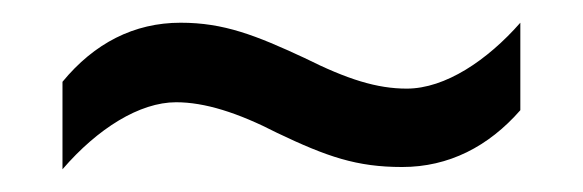

<svg xmlns="http://www.w3.org/2000/svg" viewBox="-20 -437 513 169"><path d="M224 -320C268 -299 294 -290 334 -290C375 -290 410 -308 438 -340V-417C409 -384 372 -359 338 -359C312 -359 286 -367 248 -386C205 -406 177 -417 139 -417C98 -417 63 -399 35 -365V-288C66 -324 103 -347 135 -347C160 -347 189 -338 224 -320Z"/></svg>

Font: Noto Sans Khmer Condensed
Style: Regular
Weight: 400
Width: 3
Designer: Danh Hong and the Monotype Design Team
Foundry: Monotype Imaging Inc.
Version: Version 2.004